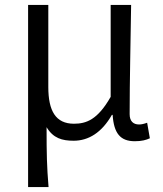

<svg xmlns="http://www.w3.org/2000/svg" viewBox="-20 -560 661 779"><path d="M94 199H177C170 113 169 66 169 -44C196 1 232 11 279 11C339 11 393 -22 434 -94H437C442 -19 468 13 527 13C555 13 573 8 588 1L577 -62C563 -57 554 -55 544 -55C521 -55 506 -68 506 -97C506 -234 510 -391 512 -540H429V-167C376 -74 330 -58 280 -58C206 -58 176 -110 176 -207V-540H94Z"/></svg>

Font: Noto Sans JP DemiLight
Style: Regular
Weight: 350
Designer: Ryoko NISHIZUKA 西塚涼子 (kana, bopomofo & ideographs); Paul D. Hunt (Latin, Greek & Cyrillic); Sandoll Communications 산돌커뮤니
Foundry: Adobe
Version: Version 2.004;hotconv 1.0.118;makeotfexe 2.5.65603